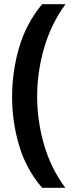

<svg xmlns="http://www.w3.org/2000/svg" viewBox="-20 -742 362 920"><path d="M38 -278Q38 -400 72 -515.5Q106 -631 182 -722H294Q225 -628 191.5 -512.5Q158 -397 158 -279Q158 -163 191 -49Q224 65 293 158H182Q106 70 72 -43.5Q38 -157 38 -278Z"/></svg>

Font: Noto Sans Meetei Mayek SemiBold
Style: Regular
Weight: 600
Designer: Monotype Design Team and Neelakash Kshetrimayum
Foundry: Monotype Imaging Inc.
Version: Version 2.002; ttfautohint (v1.8.4.7-5d5b)